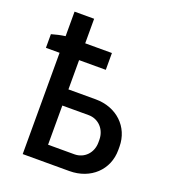

<svg xmlns="http://www.w3.org/2000/svg" viewBox="-133 -816 804 912"><g transform="rotate(20 269.5 -360.0)"><path d="M186 -511H321V-596H186V-720H87V-596C64 -593 38 -587 18 -581V-512H87V0H323C430 0 507 -73 507 -173V-190C507 -290 430 -363 324 -363H186ZM185 -83V-281H318C368 -281 406 -241 406 -188V-175C406 -122 368 -83 318 -83Z"/></g></svg>

Font: Fixel Display Medium
Style: Regular
Weight: 500
Designer: AlfaBravo + MacPaw
Foundry: Kyrylo Tkachov, Marchela Mozhyna, Serhii Makarenko, Maria Weinstein, Zakhar Kryvoshyya
Version: Version 1.211